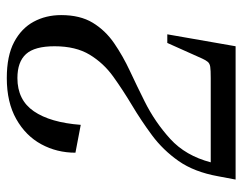

<svg xmlns="http://www.w3.org/2000/svg" viewBox="-96 -634 730 579"><g transform="rotate(-90 269.5 -345.0)"><path d="M455 -206 419 0H17L27 -53Q40 -125 73 -172Q106 -219 150.5 -252Q195 -285 242 -313Q287 -340 327.5 -369Q368 -398 393.5 -440Q419 -482 419 -546Q419 -606 395.5 -632Q372 -658 323 -658Q257 -658 223 -608.5Q189 -559 182 -467L98 -483Q98 -539 123.5 -586Q149 -633 199.5 -661.5Q250 -690 323 -690Q390 -690 431.5 -668Q473 -646 493 -609Q513 -572 513 -526Q513 -469 490 -431Q467 -393 428.5 -366.5Q390 -340 344 -318.5Q298 -297 252 -274Q190 -243 139.5 -197Q89 -151 69 -75H323Q347 -75 357 -76.5Q367 -78 372 -84Q377 -90 382 -101L429 -206Z"/></g></svg>

Font: Inria Serif
Style: Italic
Weight: 400
Italic angle: -10°
Designer: Black Foundry Team
Foundry: Black Foundry
Version: Version 1.000; ttfautohint (v1.8.3)